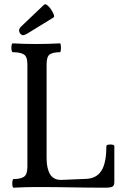

<svg xmlns="http://www.w3.org/2000/svg" viewBox="-20 -867 581 890"><path d="M43 3Q39 3 37.5 -7Q36 -17 37.5 -27Q39 -37 43 -37Q75 -37 91 -47.5Q107 -58 107 -95V-569Q107 -605 90 -615Q73 -625 39 -625Q35 -625 33.5 -635.5Q32 -646 33.5 -656Q35 -666 39 -666Q93 -663 148 -663Q201 -663 258 -666Q261 -666 262 -656Q263 -646 262 -635.5Q261 -625 258 -625Q226 -625 211 -615Q196 -605 196 -569V-134Q196 -86 212 -59.5Q228 -33 263 -33L382 -38Q429 -41 451 -77Q473 -113 473 -189Q473 -195 482 -196.5Q491 -198 500.5 -196.5Q510 -195 510 -189V-23Q510 -7 501.5 -2Q493 3 467 3Q389 3 310.5 1.5Q232 0 153 0Q98 0 43 3ZM87 -704Q76 -704 70 -718Q64 -732 80 -746L184 -845Q190 -850 199 -843Q208 -836 216.5 -823.5Q225 -811 229 -800Q233 -789 228 -786L106 -711Q100 -708 95.5 -706Q91 -704 87 -704Z"/></svg>

Font: Junicode Two Beta Condensed Medium
Style: Regular
Weight: 500
Width: 3
Designer: Peter S. Baker
Foundry: Briery Creek Software
Version: Version 1.053; ttfautohint (v1.8.4)